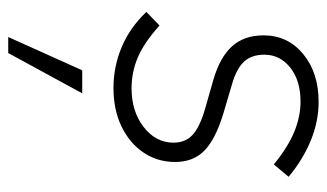

<svg xmlns="http://www.w3.org/2000/svg" viewBox="-184 -345 795 467"><g transform="rotate(90 213.5 -111.5)"><path d="M194 10Q142 10 94.5 -10Q47 -30 9 -70L42 -102Q83 -65 119 -49.5Q155 -34 195 -34Q251 -34 289 -63.5Q327 -93 327 -136Q327 -165 308 -182.5Q289 -200 244 -213L174 -233Q119 -249 92.5 -278.5Q66 -308 66 -355Q66 -414 111.5 -451.5Q157 -489 228 -489Q275 -489 321.5 -470Q368 -451 410 -416L380 -380Q337 -415 300 -430Q263 -445 227 -445Q176 -445 144.5 -420Q113 -395 113 -357Q113 -326 130 -307.5Q147 -289 186 -278L257 -257Q319 -238 346.5 -211Q374 -184 374 -140Q374 -97 351 -63Q328 -29 287.5 -9.5Q247 10 194 10ZM70 266 151 86H207L109 266Z"/></g></svg>

Font: Red Hat Text
Style: Italic
Weight: 300
Italic angle: -12°
Designer: Pentagram, MCKL
Foundry: Pentagram, MCKL
Version: Version 1.023